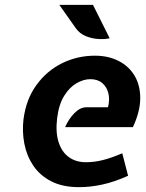

<svg xmlns="http://www.w3.org/2000/svg" viewBox="-20 -760 604 793"><path d="M307 13Q238.5 13 191.5 -11.2Q144.5 -35.5 117.2 -76.2Q90 -117 80.5 -166.8Q71 -216.5 77 -267Q87.5 -349.5 130.2 -408.5Q173 -467.5 236.2 -498.8Q299.5 -530 372 -530Q427.5 -530 470 -508.2Q512.5 -486.5 536 -447Q559.5 -407.5 559.2 -353.5Q559 -299.5 529 -235H249Q264 -269.5 287.8 -293.2Q311.5 -317 337 -317H426Q434 -347.5 427.8 -374Q421.5 -400.5 402.5 -416.8Q383.5 -433 353 -433Q325.5 -433 296.5 -416.5Q267.5 -400 245.2 -364.5Q223 -329 216 -272Q209 -214.5 221.8 -173.8Q234.5 -133 263.8 -111.5Q293 -90 335 -90Q369.5 -90 404.5 -98.8Q439.5 -107.5 485 -127L509 -34Q452 -8.5 402.8 2.2Q353.5 13 307 13ZM433 -602Q415.5 -597.5 388.5 -598.8Q361.5 -600 335 -610.5Q308.5 -621 292 -645L225 -740H364Z"/></svg>

Font: Expletus Sans
Style: Bold Italic
Weight: 700
Italic angle: -7°
Version: Version 7.500